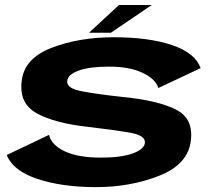

<svg xmlns="http://www.w3.org/2000/svg" viewBox="-20 -744 871 768"><path d="M364.5 4.5Q501 4.5 616.2 -40.8Q731.5 -86 743 -179.5Q755.5 -270 683 -306.2Q610.5 -342.5 468 -356.5Q370.5 -367 307.8 -378.8Q245 -390.5 249 -420.5Q251.5 -446 295 -461.8Q338.5 -477.5 415.5 -477.5Q498 -477.5 550.2 -452.8Q602.5 -428 613.5 -392L782.5 -471.5Q761 -532.5 667.8 -563.8Q574.5 -595 435.5 -595Q296.5 -595 187 -553Q77.5 -511 67 -421.5Q55 -330.5 126.8 -291Q198.5 -251.5 328 -237Q431.5 -225 497.5 -213.8Q563.5 -202.5 559.5 -172Q556 -146 509.5 -129.8Q463 -113.5 383.5 -113.5Q293 -113.5 239.5 -138.5Q186 -163.5 176 -204.5L7 -124Q32 -60.5 130.5 -28Q229 4.5 364.5 4.5ZM336 -613H423.5L587 -724H456Z"/></svg>

Font: Anybody Expanded
Style: Bold Italic
Weight: 700
Width: 7
Italic angle: -10°
Version: Version 1.113;gftools[0.9.25]